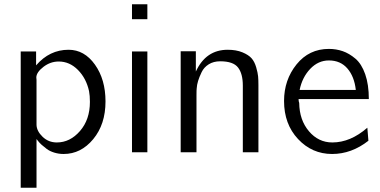

<svg xmlns="http://www.w3.org/2000/svg" viewBox="-20 -713 1781 899"><path d="M77 166V-472H149V-407Q212 -480 301 -480Q375 -480 424.5 -410.5Q474 -341 474 -238Q474 -131 416.5 -61.5Q359 8 278 8Q255 8 234 1.5Q213 -5 199 -15.5Q185 -26 175 -35Q165 -44 158 -53L151 -62V166ZM150 -351Q150 -349 150.5 -344.5Q151 -340 151 -339V-128Q152 -99 179.5 -72.5Q207 -46 246 -46Q308 -46 354.5 -99.5Q401 -153 401 -236Q401 -265 397 -286Q384 -346 345 -385.5Q306 -425 255 -425Q216 -425 183.5 -400Q151 -375 150 -351Z M598 0V-472H670V0ZM598 -623V-693H670V-623Z M826 0V-473H897V-378Q944 -480 1046 -480Q1086 -480 1115 -468Q1144 -456 1158 -440Q1172 -424 1179.5 -398Q1187 -372 1188.5 -355.5Q1190 -339 1190 -315V-314V0H1117V-312Q1117 -368 1094.5 -397Q1072 -426 1011 -426Q980 -426 957.5 -412Q935 -398 924 -375Q913 -352 907.5 -334Q902 -316 901 -299Q900 -294 900 -265V0Z M1310 -240Q1310 -339 1368.5 -411.5Q1427 -484 1520 -484Q1554 -484 1584.5 -473.5Q1615 -463 1644 -438.5Q1673 -414 1690 -365.5Q1707 -317 1707 -249H1378Q1378 -238 1381 -231Q1382 -151 1426.5 -98.5Q1471 -46 1536 -46Q1621 -46 1700 -115L1705 -54Q1626 8 1535 8Q1441 8 1375.5 -62Q1310 -132 1310 -240ZM1383 -292H1646Q1639 -355 1606.5 -392.5Q1574 -430 1520 -430Q1470 -430 1432.5 -390.5Q1395 -351 1383 -292Z"/></svg>

Font: Coval
Style: ExtraLight
Weight: 250
Foundry: Context Ltd
Version: Version 001.000